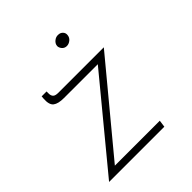

<svg xmlns="http://www.w3.org/2000/svg" viewBox="-158 -646 747 747"><g transform="rotate(-45 215.5 -272.5)"><path d="M122 -355Q90 -355 76 -366Q62 -377 64 -408L65 -421H92V-409Q92 -398 98 -391.5Q104 -385 121 -385H371L70 -22L60 -29H323L319 0H15L317 -366L324 -355ZM246 -517Q247 -529 257.5 -537.5Q268 -546 280 -545Q291 -545 298.5 -537.5Q306 -530 305 -519Q304 -506 294 -498Q284 -490 273 -490Q261 -490 253.5 -498.5Q246 -507 246 -517Z"/></g></svg>

Font: Josefin Sans ExtraLight
Style: Italic
Weight: 250
Italic angle: -7°
Designer: Santiago Orozco
Foundry: Typemade
Version: Version 2.000